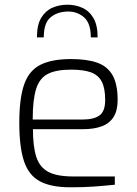

<svg xmlns="http://www.w3.org/2000/svg" viewBox="-20 -790 582 816"><path d="M279 6Q197 6 149.5 -19.5Q102 -45 82 -105Q62 -165 62 -268Q62 -373 83 -432Q104 -491 152.5 -515Q201 -539 282 -539Q350 -539 393.5 -523.5Q437 -508 458.5 -470Q480 -432 480 -365Q480 -320 462.5 -292.5Q445 -265 412 -253Q379 -241 334 -241H120Q120 -168 134 -124Q148 -80 184.5 -60Q221 -40 292 -40H468V-5Q420 0 377.5 3Q335 6 279 6ZM119 -282H330Q379 -282 403 -299.5Q427 -317 427 -365Q427 -415 412.5 -443Q398 -471 366.5 -482.5Q335 -494 282 -494Q219 -494 183.5 -476Q148 -458 133.5 -412Q119 -366 119 -282ZM267 -770Q300 -770 329.5 -757Q359 -744 377 -713.5Q395 -683 395 -631H366Q366 -692 336.5 -717Q307 -742 267 -741Q223 -740 194.5 -716Q166 -692 166 -631H137Q137 -685 155.5 -715Q174 -745 203.5 -757.5Q233 -770 267 -770Z"/></svg>

Font: Exo Thin Light
Style: Regular
Weight: 300
Version: Version 2.000